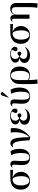

<svg xmlns="http://www.w3.org/2000/svg" viewBox="2088 -2918 1050 5267"><g transform="rotate(-90 2613.5 -284.0)"><path d="M284 14Q210 14 156.5 -17.5Q103 -49 74 -106Q45 -163 45 -241Q45 -325 80.5 -388.5Q116 -452 180.5 -487.5Q245 -523 330 -525L587 -529V-457L581 -451L377 -466V-464Q424 -447 459 -413Q494 -379 514 -334Q534 -289 534 -239Q534 -167 501 -109.5Q468 -52 411.5 -19Q355 14 284 14ZM286 -4Q348 -4 381.5 -63.5Q415 -123 415 -232Q415 -314 396.5 -375.5Q378 -437 346 -464H336Q161 -464 161 -240Q161 -133 195.5 -68.5Q230 -4 286 -4Z M926 14Q819 14 769.5 -38Q720 -90 720 -203Q720 -251 722.5 -287Q725 -323 727.5 -355Q730 -387 730 -425Q730 -454 721.5 -466.5Q713 -479 692 -479Q670 -479 650 -466L645 -473Q687 -524 745 -524Q789 -524 814 -497.5Q839 -471 839 -426Q839 -387 836.5 -355.5Q834 -324 832 -288.5Q830 -253 830 -201Q830 -126 839 -83Q848 -40 870.5 -22Q893 -4 932 -4Q997 -4 1024 -59Q1051 -114 1051 -246Q1051 -295 1043 -344.5Q1035 -394 1021.5 -435Q1008 -476 990 -501L1098 -520L1104 -515Q1132 -473 1148 -410.5Q1164 -348 1164 -278Q1164 -137 1102 -61.5Q1040 14 926 14Z M1485 20 1398 0Q1391 -169 1375 -271Q1359 -373 1329.5 -418Q1300 -463 1254 -463Q1233 -463 1211 -455L1206 -462Q1227 -492 1257 -508Q1287 -524 1320 -524Q1379 -524 1415 -473.5Q1451 -423 1467 -310Q1483 -197 1484 -10H1486Q1553 -71 1586.5 -171Q1620 -271 1620 -404Q1620 -436 1617.5 -466.5Q1615 -497 1610 -515H1722L1728 -509Q1735 -480 1735 -432Q1735 -301 1675 -193Q1615 -85 1485 20Z M2038 14Q1975 14 1927.5 -5Q1880 -24 1853.5 -57.5Q1827 -91 1827 -135Q1827 -190 1860.5 -225.5Q1894 -261 1956 -272V-273Q1899 -281 1867 -311.5Q1835 -342 1835 -388Q1835 -451 1895.5 -489.5Q1956 -528 2056 -528Q2154 -528 2211.5 -493Q2269 -458 2269 -397Q2269 -366 2252.5 -348.5Q2236 -331 2209 -331Q2148 -331 2148 -382Q2148 -396 2157 -416Q2166 -436 2192 -483Q2173 -496 2143 -503.5Q2113 -511 2077 -511Q2012 -511 1974.5 -479Q1937 -447 1937 -392Q1937 -350 1954 -324.5Q1971 -299 2011 -280Q2036 -307 2052.5 -317.5Q2069 -328 2088 -328Q2110 -328 2123.5 -313.5Q2137 -299 2137 -276Q2137 -252 2122.5 -237.5Q2108 -223 2083 -223Q2049 -223 2011 -271Q1972 -248 1955.5 -222.5Q1939 -197 1939 -161Q1939 -114 1975 -87Q2011 -60 2075 -60Q2129 -60 2178.5 -77.5Q2228 -95 2256 -122L2265 -115Q2182 14 2038 14Z M2608 14Q2501 14 2451.5 -38Q2402 -90 2402 -203Q2402 -251 2404.5 -287Q2407 -323 2409.5 -355Q2412 -387 2412 -425Q2412 -454 2403.5 -466.5Q2395 -479 2374 -479Q2352 -479 2332 -466L2327 -473Q2369 -524 2427 -524Q2471 -524 2496 -497.5Q2521 -471 2521 -426Q2521 -387 2518.5 -355.5Q2516 -324 2514 -288.5Q2512 -253 2512 -201Q2512 -126 2521 -83Q2530 -40 2552.5 -22Q2575 -4 2614 -4Q2679 -4 2706 -59Q2733 -114 2733 -246Q2733 -295 2725 -344.5Q2717 -394 2703.5 -435Q2690 -476 2672 -501L2780 -520L2786 -515Q2814 -473 2830 -410.5Q2846 -348 2846 -278Q2846 -137 2784 -61.5Q2722 14 2608 14ZM2580 -574 2570 -579 2625 -743Q2634 -770 2644 -779.5Q2654 -789 2671 -789Q2703 -789 2724 -746V-738Z M2959 221 2951 216Q2946 163 2943.5 102Q2941 41 2941 -19V-268Q2941 -345 2971.5 -403.5Q3002 -462 3056.5 -495.5Q3111 -529 3183 -529Q3296 -529 3359.5 -460.5Q3423 -392 3423 -269Q3423 -188 3391 -124Q3359 -60 3304 -23Q3249 14 3179 14Q3142 14 3107 4.5Q3072 -5 3052 -17H3051Q3051 102 3069 214ZM3170 -3Q3233 -3 3268 -67.5Q3303 -132 3303 -254Q3303 -511 3178 -511Q3051 -511 3051 -283V-50Q3071 -30 3105 -16.5Q3139 -3 3170 -3Z M3732 14Q3669 14 3621.5 -5Q3574 -24 3547.5 -57.5Q3521 -91 3521 -135Q3521 -190 3554.5 -225.5Q3588 -261 3650 -272V-273Q3593 -281 3561 -311.5Q3529 -342 3529 -388Q3529 -451 3589.5 -489.5Q3650 -528 3750 -528Q3848 -528 3905.5 -493Q3963 -458 3963 -397Q3963 -366 3946.5 -348.5Q3930 -331 3903 -331Q3842 -331 3842 -382Q3842 -396 3851 -416Q3860 -436 3886 -483Q3867 -496 3837 -503.5Q3807 -511 3771 -511Q3706 -511 3668.5 -479Q3631 -447 3631 -392Q3631 -350 3648 -324.5Q3665 -299 3705 -280Q3730 -307 3746.5 -317.5Q3763 -328 3782 -328Q3804 -328 3817.5 -313.5Q3831 -299 3831 -276Q3831 -252 3816.5 -237.5Q3802 -223 3777 -223Q3743 -223 3705 -271Q3666 -248 3649.5 -222.5Q3633 -197 3633 -161Q3633 -114 3669 -87Q3705 -60 3769 -60Q3823 -60 3872.5 -77.5Q3922 -95 3950 -122L3959 -115Q3876 14 3732 14Z M4284 14Q4210 14 4156.5 -17.5Q4103 -49 4074 -106Q4045 -163 4045 -241Q4045 -325 4080.5 -388.5Q4116 -452 4180.5 -487.5Q4245 -523 4330 -525L4587 -529V-457L4581 -451L4377 -466V-464Q4424 -447 4459 -413Q4494 -379 4514 -334Q4534 -289 4534 -239Q4534 -167 4501 -109.5Q4468 -52 4411.5 -19Q4355 14 4284 14ZM4286 -4Q4348 -4 4381.5 -63.5Q4415 -123 4415 -232Q4415 -314 4396.5 -375.5Q4378 -437 4346 -464H4336Q4161 -464 4161 -240Q4161 -133 4195.5 -68.5Q4230 -4 4286 -4Z M5148 221 5034 214Q5042 165 5045.5 129Q5049 93 5050.5 56.5Q5052 20 5052 -30V-365Q5052 -432 5032.5 -459.5Q5013 -487 4965 -487Q4914 -487 4880.5 -449Q4847 -411 4847 -352V0H4733V-432Q4733 -479 4695 -479Q4674 -479 4650 -466L4645 -473Q4689 -524 4749 -524Q4792 -524 4814.5 -498Q4837 -472 4841 -415H4844Q4864 -468 4908 -498.5Q4952 -529 5007 -529Q5083 -529 5124.5 -483.5Q5166 -438 5166 -356V-21Q5166 22 5165 58.5Q5164 95 5161.5 132.5Q5159 170 5156 216Z"/></g></svg>

Font: Literata 72pt Medium
Style: Regular
Weight: 500
Designer: Latin by Veronika Burian and Jose Scaglione. Greek by Irene Vlachou. Cyrillic by Vera Evstafieva.
Foundry: TypeTogether
Version: Version 3.002